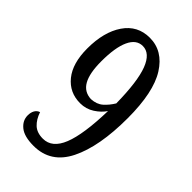

<svg xmlns="http://www.w3.org/2000/svg" viewBox="-223 -801 889 889"><g transform="rotate(45 221.0 -356.5)"><path d="M61 -70Q61 -89 68.5 -102.5Q76 -116 91 -121Q103 -85 125.5 -64Q148 -43 187 -43Q247 -43 276.5 -117Q306 -191 310 -347Q293 -321 262 -301Q231 -281 193 -281Q123 -281 80 -334Q37 -387 37 -484Q37 -592 82 -658Q127 -724 207 -724Q293 -724 345.5 -641Q398 -558 398 -388Q398 -202 345 -95.5Q292 11 180 11Q119 11 90 -12.5Q61 -36 61 -70ZM312 -399Q310 -541 284.5 -607.5Q259 -674 211 -674Q169 -674 147 -626Q125 -578 125 -488Q125 -410 147 -371Q169 -332 215 -330Q251 -332 273 -351.5Q295 -371 312 -399Z"/></g></svg>

Font: Noto Serif Cond
Style: Regular
Weight: 400
Width: 3
Designer: Monotype Design Team
Foundry: Monotype Imaging Inc.
Version: Version 1.001